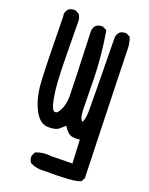

<svg xmlns="http://www.w3.org/2000/svg" viewBox="-164 -848 827 1063"><g transform="rotate(20 250.0 -316.5)"><path d="M234.4 130.9Q188 134.8 151.9 116.7L150.4 116.2L149.9 115.2Q136.7 99.6 138.7 75.7V74.7L139.2 73.7L148.9 54.2L149.9 52.2L152.3 51.3Q192.4 35.2 241.7 41L365.7 39.1L358.9 -99.1Q342.3 -96.2 317.9 -98.6Q287.6 -101.6 262.7 -146Q250 -134.8 234.4 -121.1Q223.6 -111.3 206.5 -107.4Q189.5 -103.5 166 -104.5Q118.2 -106.4 85.9 -171.4Q54.7 -233.9 48.8 -322.8Q43 -410.6 39.1 -711.9L37.1 -719.2V-720.2V-721.2Q38.1 -730 41.5 -737.5Q44.9 -745.1 50.3 -752L50.8 -752.4Q66.4 -765.6 90.3 -763.7H91.3L92.3 -763.2L111.8 -753.4L113.3 -752.4L114.3 -751.5Q117.7 -746.6 120.4 -741.5Q123 -736.3 124.5 -730.7Q126 -725.1 127 -719.2V-718.8Q128.9 -425.3 134.8 -352.1Q137.7 -315.4 141.8 -286.9Q146 -258.3 151.4 -237.3Q154.8 -223.6 158.9 -214.4Q163.1 -205.1 166.7 -200.9Q170.4 -196.8 173.8 -196.3Q180.7 -194.8 185.5 -196.8Q190.4 -198.7 194.3 -204.1Q199.2 -210.4 204.1 -219.7Q209 -229 213.9 -241.2Q216.8 -249.5 219 -259.5Q221.2 -269.5 222.4 -281.7Q223.6 -293.9 223.6 -308.1Q223.6 -329.6 220.5 -424.6Q217.3 -519.5 210.9 -687.5V-688Q213.4 -705.6 224.1 -718.8L224.6 -719.2Q240.2 -732.4 265.1 -730.5H266.1L267.1 -730L286.6 -720.2L289.6 -718.8L290 -715.8Q313.5 -576.7 316.4 -449.7Q319.3 -323.2 319.3 -273.4Q319.3 -225.1 330.6 -205.1Q335 -197.8 337.4 -196.8Q339.4 -197.3 341.3 -201.7Q341.8 -202.1 341.8 -202.6Q350.6 -221.2 351.6 -261.2Q352.5 -302.7 346.7 -697.3V-697.8Q349.1 -715.3 359.9 -728.5L360.4 -729Q376 -742.2 399.9 -740.2H400.9L401.9 -739.7L421.4 -730L423.8 -729L424.3 -726.6Q436.5 -694.3 436.5 -658.2Q436.5 -623 458 89.8V91.3L457.5 92.3L447.8 111.8L446.8 113.8L444.8 114.7Q406.7 132.8 234.4 130.9Z"/></g></svg>

Font: NaikaiFont
Style: SemiBold
Weight: 600
Version: Version 1.89